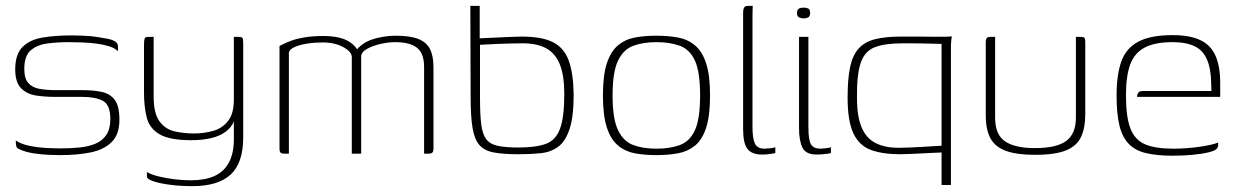

<svg xmlns="http://www.w3.org/2000/svg" viewBox="-20 -525 4227 656"><path d="M186 5Q172 5 147 4Q122 3 95.5 -1Q69 -5 49 -14Q42 -17 39 -19.5Q36 -22 35 -28.5Q34 -35 34 -45Q51 -33 80 -27Q109 -21 138.5 -19.5Q168 -18 184 -18Q220 -18 251 -21Q282 -24 306 -34Q330 -44 343.5 -64.5Q357 -85 357 -118Q357 -167 331.5 -180.5Q306 -194 261 -194H167Q135 -194 104 -198.5Q73 -203 52.5 -223Q32 -243 32 -288Q32 -339 56.5 -364Q81 -389 124.5 -396.5Q168 -404 224 -404Q245 -404 274 -402.5Q303 -401 333 -395Q349 -393 360 -389.5Q371 -386 377 -380.5Q383 -375 383 -367V-350Q372 -361 352.5 -367Q333 -373 309.5 -376Q286 -379 261 -380Q236 -381 214 -381Q177 -381 142 -376.5Q107 -372 85 -353Q63 -334 63 -290Q63 -257 76.5 -241.5Q90 -226 114.5 -221.5Q139 -217 171 -217H262Q299 -217 327.5 -211Q356 -205 372 -184Q388 -163 388 -116Q388 -65 361 -39Q334 -13 288.5 -4Q243 5 186 5Z M637 111Q598 111 562.5 106.5Q527 102 504.5 94.5Q482 87 482 78V63Q498 72 523 78Q548 84 576 87.5Q604 91 632 91Q680 91 712.5 76.5Q745 62 762 30.5Q779 -1 779 -49V-110Q771 -90 751 -75Q731 -60 701 -53Q671 -46 633 -46Q560 -46 525.5 -66Q491 -86 481.5 -123Q472 -160 472 -209V-366Q472 -381 473 -388Q474 -395 477 -397Q480 -399 487 -399H505Q505 -373 505 -347.5Q505 -322 505 -297Q505 -272 505 -246.5Q505 -221 505 -195Q505 -138 524.5 -111Q544 -84 575.5 -76.5Q607 -69 642 -69Q678 -69 709 -78Q740 -87 759.5 -112Q779 -137 779 -185V-399H794Q805 -399 808 -396Q811 -393 811 -375V-56Q811 32 768 71.5Q725 111 637 111Z M953 0Q942 0 938.5 -3.5Q935 -7 935 -17V-368Q940 -370 950.5 -375.5Q961 -381 978 -387Q995 -393 1021.5 -397.5Q1048 -402 1084 -402Q1115 -402 1138.5 -396.5Q1162 -391 1178.5 -379Q1195 -367 1205 -349H1195Q1203 -362 1217 -372.5Q1231 -383 1249.5 -389.5Q1268 -396 1289.5 -399.5Q1311 -403 1331 -403Q1381 -403 1409 -392Q1437 -381 1449 -357.5Q1461 -334 1461 -296V-17Q1461 -8 1457.5 -4Q1454 0 1445 0H1429Q1429 -74 1429 -148Q1429 -222 1429 -296Q1429 -343 1404.5 -362Q1380 -381 1330 -381Q1307 -381 1280.5 -375Q1254 -369 1234 -358Q1214 -347 1214 -331V0H1182V-330Q1182 -348 1153 -364Q1124 -380 1082 -380Q1055 -380 1029.5 -376Q1004 -372 987 -364.5Q970 -357 967 -346V0Z M1751 2Q1700 2 1667.5 -4Q1635 -10 1618 -29.5Q1601 -49 1594.5 -88Q1588 -127 1588 -193L1587 -505H1619V-394Q1621 -394 1639 -395Q1657 -396 1681 -397Q1705 -398 1727.5 -399Q1750 -400 1763 -400Q1831 -400 1869 -381Q1907 -362 1923 -318.5Q1939 -275 1940 -202Q1940 -126 1926 -84Q1912 -42 1887 -23.5Q1862 -5 1827 -1.5Q1792 2 1751 2ZM1751 -21Q1811 -21 1845 -33.5Q1879 -46 1893.5 -85.5Q1908 -125 1908 -203Q1908 -267 1893 -304.5Q1878 -342 1847 -359.5Q1816 -377 1766 -377Q1751 -377 1728 -376.5Q1705 -376 1681 -375Q1657 -374 1640 -373Q1623 -372 1620 -372V-191Q1620 -135 1624 -101.5Q1628 -68 1640.5 -50.5Q1653 -33 1679.5 -27Q1706 -21 1751 -21Z M2223 5Q2183 5 2150 -1Q2117 -7 2092 -27.5Q2067 -48 2053.5 -89Q2040 -130 2040 -199Q2040 -268 2053.5 -309Q2067 -350 2092 -370.5Q2117 -391 2150 -397Q2183 -403 2223 -403Q2262 -403 2295.5 -397Q2329 -391 2354 -370.5Q2379 -350 2392.5 -309Q2406 -268 2406 -199Q2406 -129 2392.5 -88Q2379 -47 2354 -27Q2329 -7 2295.5 -1Q2262 5 2223 5ZM2223 -17Q2269 -17 2303 -29.5Q2337 -42 2354.5 -80.5Q2372 -119 2372 -199Q2372 -279 2354.5 -317.5Q2337 -356 2303 -368.5Q2269 -381 2223 -381Q2177 -381 2143.5 -368.5Q2110 -356 2091.5 -317.5Q2073 -279 2073 -199Q2073 -119 2091.5 -80.5Q2110 -42 2143.5 -29.5Q2177 -17 2223 -17Z M2583 3Q2549 3 2534 -16Q2519 -35 2519 -84V-481Q2519 -489 2520.5 -494.5Q2522 -500 2525.5 -502.5Q2529 -505 2537 -505H2552Q2552 -505 2551.5 -496.5Q2551 -488 2551 -472V-91Q2551 -53 2559 -35Q2567 -17 2593 -17Q2599 -17 2612 -18.5Q2625 -20 2629 -22V-2Q2624 -1 2613 1Q2602 3 2583 3Z M2770 3Q2733 3 2721.5 -21Q2710 -45 2710 -88V-399H2742V-91Q2742 -46 2751 -31.5Q2760 -17 2784 -17Q2789 -17 2802 -18.5Q2815 -20 2819 -22V-2Q2816 -1 2809 0Q2802 1 2792 2Q2782 3 2770 3ZM2726 -462Q2718 -462 2710.5 -465.5Q2703 -469 2703 -480Q2703 -492 2709.5 -495.5Q2716 -499 2725 -499Q2735 -499 2741.5 -496Q2748 -493 2748 -480Q2748 -469 2741 -465.5Q2734 -462 2726 -462Z M3197 107V-4Q3190 -4 3172.5 -3Q3155 -2 3132.5 -1Q3110 0 3089 1Q3068 2 3056 2Q2995 2 2955 -13Q2915 -28 2895.5 -70Q2876 -112 2876 -191Q2876 -256 2884.5 -296Q2893 -336 2913.5 -359Q2934 -382 2969.5 -391Q3005 -400 3058 -400Q3084 -400 3113 -400Q3142 -400 3168 -399.5Q3194 -399 3211.5 -399.5Q3229 -400 3232 -401Q3231 -397 3230 -386Q3229 -375 3229 -354V107ZM3051 -20Q3066 -20 3089.5 -21Q3113 -22 3136.5 -23.5Q3160 -25 3177 -26Q3194 -27 3197 -27V-375Q3186 -375 3157 -376Q3128 -377 3064 -377Q3003 -377 2968.5 -363.5Q2934 -350 2920.5 -309.5Q2907 -269 2908 -190Q2908 -127 2924 -89.5Q2940 -52 2972 -36Q3004 -20 3051 -20Z M3380 -399V-123Q3380 -65 3414 -42Q3448 -19 3516 -19Q3590 -19 3623 -43.5Q3656 -68 3656 -123V-399Q3657 -399 3659 -399Q3661 -399 3663.5 -399Q3666 -399 3668 -399Q3670 -399 3671 -399Q3679 -399 3682.5 -397.5Q3686 -396 3687 -392Q3688 -388 3688 -379V-134Q3688 -89 3674 -58Q3660 -27 3623 -11.5Q3586 4 3516 4Q3454 4 3417 -9.5Q3380 -23 3364 -52.5Q3348 -82 3348 -132V-379Q3348 -391 3351.5 -395Q3355 -399 3364 -399Q3368 -399 3372 -399Q3376 -399 3380 -399Z M3986 7Q3934 7 3897 -1.5Q3860 -10 3837.5 -32.5Q3815 -55 3805 -95Q3795 -135 3795 -199Q3795 -269 3811 -314.5Q3827 -360 3869 -382.5Q3911 -405 3986 -405Q4045 -405 4081 -388Q4117 -371 4133 -334.5Q4149 -298 4149 -242V-194H3865Q3865 -202 3869 -208Q3873 -214 3885 -214H4119L4118 -246Q4116 -317 4086.5 -349Q4057 -381 3986 -381Q3926 -381 3891 -362.5Q3856 -344 3841.5 -304.5Q3827 -265 3827 -199Q3827 -125 3842.5 -85.5Q3858 -46 3893.5 -31.5Q3929 -17 3989 -17Q4008 -17 4030.5 -18.5Q4053 -20 4075 -23Q4097 -26 4115 -30Q4133 -34 4142 -38V-29Q4142 -22 4136.5 -16Q4131 -10 4111 -5Q4087 1 4054.5 4Q4022 7 3986 7Z"/></svg>

Font: Genos ExtraLight
Style: Regular
Weight: 250
Designer: Robert E. Leuschke
Foundry: Robert E. Leuschke
Version: Version 1.010